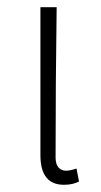

<svg xmlns="http://www.w3.org/2000/svg" viewBox="-20 -500 279 532"><path d="M157 12Q92 12 92 -70V-480H137Q134 -270 134 -64Q134 -45 142 -36Q150 -27 163 -27Q174 -27 192 -33L199 3Q191 7 181 9.5Q171 12 157 12Z"/></svg>

Font: Giro Light
Style: Regular
Weight: 300
Designer: Paul D. Hunt
Foundry: Adobe Systems Incorporated
Version: Version 1.000;PS 1.0;hotconv 1.0.88;makeotf.lib2.5.647800